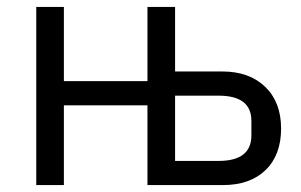

<svg xmlns="http://www.w3.org/2000/svg" viewBox="-20 -536 872 556"><path d="M85 0V-516H165V-301H407V-516H487V-329H624Q702 -329 748 -284.5Q794 -240 794 -164Q794 -87 749 -43.5Q704 0 625 0H407V-231H165V0ZM487 -70H613Q708 -70 708 -144V-186Q708 -259 613 -259H487Z"/></svg>

Font: Anuphan
Style: Regular
Weight: 400
Designer: Mike Abbink, Paul van der Laan, Pieter van Rosmalen, Mint Tantisuwanna
Foundry: Bold Monday; Cadson Demak
Version: Version 3.002;hotconv 1.0.109;makeotfexe 2.5.65596